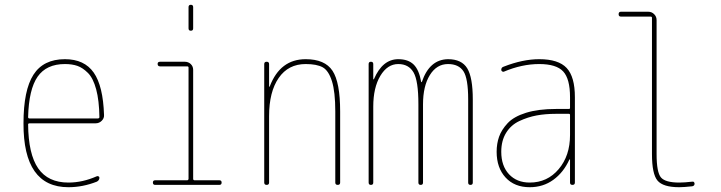

<svg xmlns="http://www.w3.org/2000/svg" viewBox="-20 -780 3040 810"><path d="M253.9 -509.8Q175.8 -509.8 138.7 -456.5Q101.6 -403.3 98.6 -286.1Q98.6 -280.3 104.5 -280.3H392.6Q398.4 -280.3 399.4 -285.2Q398.4 -356.4 385.7 -403.3Q373 -450.2 351.1 -472.2Q329.1 -494.1 306.6 -502Q284.2 -509.8 253.9 -509.8ZM268.6 9.8Q78.1 9.8 79.1 -259.8Q79.1 -399.4 121.1 -464.8Q163.1 -530.3 253.9 -530.3Q335.9 -530.3 375.5 -473.6Q415 -417 418.9 -294.9Q419.9 -281.2 409.2 -270.5Q398.4 -259.8 383.8 -259.8H104.5Q99.6 -259.8 98.6 -255.9Q99.6 -129.9 141.1 -69.8Q182.6 -9.8 268.6 -9.8Q328.1 -9.8 387.7 -36.1Q391.6 -38.1 395.5 -36.1Q399.4 -34.2 399.4 -30.3Q399.4 -19.5 388.7 -13.7Q329.1 9.8 268.6 9.8Z M634.8 0Q625 0 625 -9.8Q625 -19.5 634.8 -19.5H769.5Q774.4 -19.5 775.4 -25.4V-495.1Q775.4 -500 769.5 -500H655.3Q645.5 -500 645 -509.8Q644.5 -519.5 655.3 -519.5H759.8Q774.4 -519.5 784.7 -509.8Q794.9 -500 794.9 -485.4V-25.4Q794.9 -20.5 799.8 -19.5H905.3Q915 -19.5 915 -9.8Q915 0 905.3 0ZM775.4 -660.2V-750Q775.4 -759.8 785.2 -759.8Q794.9 -759.8 794.9 -750V-660.2Q794.9 -650.4 785.2 -650.4Q775.4 -650.4 775.4 -660.2Z M1094.7 -9.8V-509.8Q1094.7 -519.5 1105 -519.5Q1115.2 -519.5 1115.2 -509.8V-415Q1115.2 -414.1 1116.2 -414.1Q1118.2 -414.1 1118.2 -416Q1162.1 -530.3 1269.5 -530.3Q1350.6 -530.3 1382.8 -481.4Q1415 -432.6 1415 -309.6V-9.8Q1415 0 1404.8 0Q1394.5 0 1394.5 -9.8V-309.6Q1394.5 -392.6 1380.4 -437.5Q1366.2 -482.4 1341.3 -496.1Q1316.4 -509.8 1269.5 -509.8Q1196.3 -509.8 1155.8 -451.2Q1115.2 -392.6 1115.2 -290V-9.8Q1115.2 0 1105 0Q1094.7 0 1094.7 -9.8Z M1535.2 -9.8V-509.8Q1535.2 -519.5 1544.9 -519.5Q1554.7 -519.5 1554.7 -509.8V-446.3Q1554.7 -445.3 1555.7 -445.3Q1557.6 -445.3 1557.6 -446.3Q1593.8 -530.3 1660.2 -530.3Q1702.1 -530.3 1725.1 -507.8Q1748 -485.4 1756.8 -434.6Q1756.8 -433.6 1757.8 -433.6Q1759.8 -433.6 1759.8 -434.6Q1792 -529.3 1870.1 -530.3Q1927.7 -530.3 1951.2 -491.7Q1974.6 -453.1 1974.6 -360.4V-9.8Q1974.6 0 1964.8 0Q1955.1 0 1955.1 -9.8V-360.4Q1955.1 -449.2 1935.1 -479.5Q1915 -509.8 1870.1 -509.8Q1822.3 -509.8 1793.5 -463.4Q1764.6 -417 1764.6 -339.8V-9.8Q1764.6 0 1754.9 0Q1745.1 0 1745.1 -9.8V-339.8Q1745.1 -439.5 1724.6 -474.6Q1704.1 -509.8 1660.2 -509.8Q1614.3 -509.8 1584.5 -460Q1554.7 -410.2 1554.7 -330.1V-9.8Q1554.7 0 1544.9 0Q1535.2 0 1535.2 -9.8Z M2384.8 -210V-294.9Q2384.8 -299.8 2379.9 -299.8H2325.2Q2281.2 -299.8 2244.1 -293Q2207 -286.1 2171.4 -269.5Q2135.7 -252.9 2115.2 -219.7Q2094.7 -186.5 2094.7 -139.6Q2094.7 -80.1 2127.4 -44.9Q2160.2 -9.8 2214.8 -9.8Q2289.1 -9.8 2336.9 -66.4Q2384.8 -123 2384.8 -210ZM2379.9 -320.3Q2384.8 -320.3 2384.8 -325.2V-370.1Q2384.8 -447.3 2356 -478.5Q2327.1 -509.8 2254.9 -509.8Q2181.6 -509.8 2105.5 -477.5Q2101.6 -476.6 2098.1 -479Q2094.7 -481.4 2094.7 -485.4Q2094.7 -496.1 2105.5 -499Q2185.5 -530.3 2254.9 -530.3Q2335.9 -530.3 2370.6 -493.2Q2405.3 -456.1 2405.3 -370.1V-9.8Q2405.3 0 2395 0Q2384.8 0 2384.8 -9.8V-106.4Q2384.8 -107.4 2383.8 -107.4Q2381.8 -107.4 2381.8 -106.4Q2357.4 -52.7 2314.5 -21.5Q2271.5 9.8 2214.8 9.8Q2150.4 9.8 2112.8 -31.2Q2075.2 -72.3 2075.2 -139.6Q2075.2 -173.8 2085.4 -203.1Q2095.7 -232.4 2121.6 -260.3Q2147.5 -288.1 2199.2 -304.2Q2251 -320.3 2325.2 -320.3Z M2599.6 -710Q2589.8 -710 2589.8 -720.2Q2589.8 -730.5 2599.6 -730.5H2714.8Q2729.5 -730.5 2739.7 -720.2Q2750 -710 2750 -695.3V-129.9Q2750 -52.7 2768.6 -31.2Q2787.1 -9.8 2845.7 -9.8Q2867.2 -9.8 2901.4 -13.7Q2905.3 -14.6 2907.7 -11.7Q2910.2 -8.8 2910.2 -4.9Q2910.2 3.9 2900.4 5.9Q2864.3 9.8 2845.7 9.8Q2777.3 9.8 2753.9 -18.1Q2730.5 -45.9 2730.5 -129.9V-705.1Q2730.5 -710 2724.6 -710Z"/></svg>

Font: Rounded-X Mgen+ 1m thin
Style: Regular
Weight: 100
Designer: [Source Han Sans]
Ryoko NISHIZUKA  (kana & ideographs); Paul D. Hunt (Latin, Greek & Cyrillic); Wenlong ZHANG  (bopomofo
Version: Version 1.059.20150602